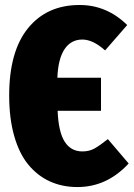

<svg xmlns="http://www.w3.org/2000/svg" viewBox="-20 -736 540 776"><path d="M416 -173.8 500 -75.2Q412.1 20 293 20Q231.9 20 181.9 -2.7Q131.8 -25.4 94.7 -70.3Q57.6 -115.2 37.4 -186.5Q17.1 -257.8 17.1 -350.1Q17.1 -528.3 93.3 -622.1Q169.4 -715.8 301.8 -715.8Q411.6 -715.8 494.1 -634.8L404.8 -532.2Q355.5 -576.2 313 -576.2Q267.1 -576.2 241 -537.4Q214.8 -498.5 211.9 -421.9H388.2V-288.1H212.9Q216.3 -202.6 241.5 -163.3Q266.6 -124 313 -124Q340.3 -124 361.3 -135.5Q382.3 -147 416 -173.8Z"/></svg>

Font: Fira Sans Compressed Heavy
Style: Regular
Weight: 900
Width: 1
Designer: Carrois Corporate & Edenspiekermann AG
Foundry: Carrois Corporate GbR & Edenspiekermann AG
Version: Version 4.203;PS 004.203;hotconv 1.0.88;makeotf.lib2.5.64775